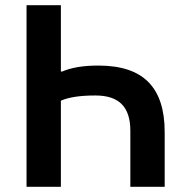

<svg xmlns="http://www.w3.org/2000/svg" viewBox="-20 -718 708 738"><path d="M82 0V-698H214V-443H219Q244 -454 278.5 -460Q313 -466 358 -466Q488 -466 550.5 -402.5Q613 -339 613 -211V0H481V-216Q481 -284 448 -317.5Q415 -351 347 -351Q302 -351 269.5 -346Q237 -341 214 -331V0Z"/></svg>

Font: IBM Plex Sans SemiBold
Style: Regular
Weight: 600
Designer: Mike Abbink, Paul van der Laan, Pieter van Rosmalen
Foundry: Bold Monday
Version: Version 3.201